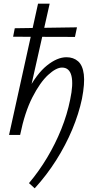

<svg xmlns="http://www.w3.org/2000/svg" viewBox="-20 -731 513 1040"><path d="M168 289 137 261Q191 197 235.5 122.5Q280 48 312 -31.5Q344 -111 360 -191Q378 -275 367 -320Q356 -365 316 -365Q284 -365 240.5 -325Q197 -285 155.5 -204Q114 -123 89 0H51Q81 -144 129.5 -237.5Q178 -331 234 -376Q290 -421 340 -421Q378 -421 403 -399Q428 -377 434 -328Q440 -279 424 -196Q407 -115 371.5 -30Q336 55 284.5 136.5Q233 218 168 289ZM29 0 186 -711H249L89 0ZM51 -532 60 -578 397 -583 386 -531Z"/></svg>

Font: Ysabeau Infant
Style: Italic
Weight: 400
Italic angle: -12°
Designer: Christian Thalmann (Catharsis Fonts)
Version: Version 2.001;gftools[0.9.30]; featfreeze: ss01,ss02,lnum